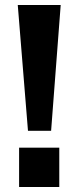

<svg xmlns="http://www.w3.org/2000/svg" viewBox="-20 -743 322 763"><path d="M215.6 -156.1V0H55.9V-156.1ZM221.2 -723 183.1 -223.1H91.2L50.6 -723Z"/></svg>

Font: Public Sans Thin
Style: Regular
Weight: 100
Designer: The Public Sans project authors (U.S. Web Design System). Libre Franklin designed by Pablo Impallari and Rodrigo Fuenzal
Version: Version 1.008